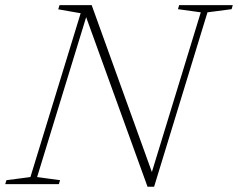

<svg xmlns="http://www.w3.org/2000/svg" viewBox="-47 -702 908 732"><path d="M539.5 -25.5 524.5 -21.5 718.5 -655 631.5 -667 636 -682.5H840.5L836 -667L744 -655L540.5 10H515.5L275.5 -653L288.5 -659.5L94.5 -27L182 -15L177.5 0H-27L-22.5 -15L69 -27L260.5 -651.5L175 -666.5L180 -682.5H302.5Z"/></svg>

Font: Newsreader ExtraLight
Style: Italic
Weight: 250
Italic angle: -17°
Designer: Hugues Gentile
Foundry: Production Type
Version: Version 1.003